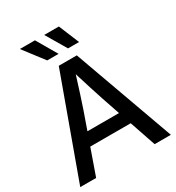

<svg xmlns="http://www.w3.org/2000/svg" viewBox="-217 -1074 1108 1206"><g transform="rotate(-30 336.5 -470.5)"><path d="M7.8 0 272 -727.5H402.8L665 0H547.4L482.9 -189H189.5L123 0ZM222.2 -281.2H451.2L407.2 -410.2Q392.6 -455.1 376 -506.3Q359.4 -557.6 337.9 -628.4Q315.9 -557.6 299.3 -506.3Q282.7 -455.1 267.6 -410.2ZM226.1 -793 112.8 -940.9H222.2L308.6 -793ZM377 -793 289.6 -940.9H396L457 -793Z"/></g></svg>

Font: Inter Display Medium
Style: Regular
Weight: 500
Designer: Rasmus Andersson
Foundry: rsms
Version: Version 4.001;git-9221beed3